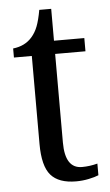

<svg xmlns="http://www.w3.org/2000/svg" viewBox="-50 -693 422 738"><g transform="rotate(-5 161.0 -324.5)"><path d="M86 -145V-485H17V-520Q63 -525 90 -556Q105 -573 114 -596.5Q123 -620 130 -659H176V-536H293V-485H176V-143Q176 -43 241 -43Q271 -43 301 -51V-6Q287 0 263 5Q239 10 214 10Q147 10 116.5 -25Q86 -60 86 -145Z"/></g></svg>

Font: Noto Serif Narrow
Style: Regular
Weight: 400
Width: 4
Designer: Monotype Design Team
Foundry: Monotype Imaging Inc.
Version: Version 1.001